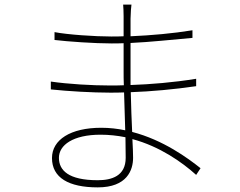

<svg xmlns="http://www.w3.org/2000/svg" viewBox="-20 -788 1040 831"><path d="M524 -105C524 -26 463 -8 403 -8C276 -8 235 -51 235 -105C235 -160 296 -205 415 -205C452 -205 488 -201 523 -194C523 -159 524 -129 524 -105ZM848 -60C794 -103 687 -182 552 -217C550 -267 547 -327 546 -389C634 -392 732 -401 829 -415V-447C730 -431 632 -423 545 -420C545 -439 545 -457 545 -476V-602C632 -606 721 -616 813 -624V-657C727 -643 635 -635 545 -631C545 -666 545 -695 545 -707C546 -739 547 -753 549 -768H513C514 -760 515 -733 515 -718V-631C497 -630 480 -630 462 -630C392 -630 272 -638 216 -649V-615C274 -608 390 -600 463 -600C480 -600 498 -600 515 -601V-476C515 -461 515 -441 516 -419C495 -418 475 -418 456 -418C379 -418 275 -424 200 -435V-401C275 -393 380 -387 456 -387C476 -387 496 -387 517 -388L522 -224C489 -231 454 -235 418 -235C285 -235 205 -183 205 -104C205 -19 277 23 403 23C530 23 556 -52 556 -105C556 -122 555 -150 553 -186C672 -154 768 -86 829 -31Z"/></svg>

Font: Noto Sans CJK Thin
Style: Regular
Weight: 100
Designer: Ryoko NISHIZUKA (kana & ideographs); Paul D. Hunt (Latin, Greek & Cyrillic); Wenlong ZHANG (bopomofo); Sandoll Communica
Foundry: Adobe Systems Incorporated
Version: Version 1.000;PS 1;hotconv 1.0.78;makeotf.lib2.5.61930